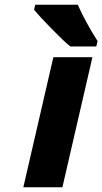

<svg xmlns="http://www.w3.org/2000/svg" viewBox="-20 -786 430 806"><path d="M368 -546 242 0H78L204 -546ZM275 -591 274 -592Q248 -613 197.5 -664.5Q147 -716 125 -743L123 -745L128 -766H307L308 -763Q337 -697 388 -616L390 -614L384 -591Z"/></svg>

Font: Passageway
Style: BdIt
Weight: 700
Foundry: Ascender Corporation
Version: Version 1.11